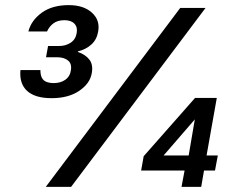

<svg xmlns="http://www.w3.org/2000/svg" viewBox="-20 -731 912 751"><path d="M182 -347Q117 -347 86 -375.5Q55 -404 60 -457H138Q138 -438 144 -426.5Q150 -415 162.5 -410.5Q175 -406 190 -406Q217 -406 235.5 -419Q254 -432 257 -455Q262 -481 246.5 -494Q231 -507 204 -507H160L168 -551H210Q237 -551 256.5 -564Q276 -577 280 -602Q284 -625 271 -638.5Q258 -652 232 -652Q206 -652 189.5 -640Q173 -628 164 -608H91Q102 -651 143 -681Q184 -711 249 -711Q307 -711 339.5 -681.5Q372 -652 364 -608Q359 -577 338 -557.5Q317 -538 285 -530L284 -528Q314 -518 329.5 -498Q345 -478 339 -445Q332 -404 289.5 -375.5Q247 -347 182 -347ZM159 0 685 -700H784L258 0ZM690 0 702 -64H532L542 -120L743 -348H828L788 -123H832L821 -64H778L767 0ZM620 -123H718L742 -264Z"/></svg>

Font: DM Sans 16pt Medium
Style: Italic
Weight: 500
Italic angle: -10°
Version: Version 4.004;gftools[0.9.30]